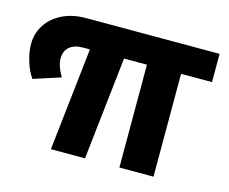

<svg xmlns="http://www.w3.org/2000/svg" viewBox="-96 -649 906 761"><g transform="rotate(15 356.5 -269.0)"><path d="M717 -422H590V0H450V-422H356L309 0H169L216 -422H189Q153 -422 133 -405.5Q113 -389 113 -357Q113 -327 137 -286L26 -250Q7 -277 -4 -314Q-15 -351 -15 -383Q-15 -427 8.5 -462.5Q32 -498 73.5 -518Q115 -538 169 -538H717Z"/></g></svg>

Font: mBank
Style: Bold
Weight: 700
Designer: Julieta Ulanovsky
Foundry: Julieta Ulanovsky
Version: Version 7.200